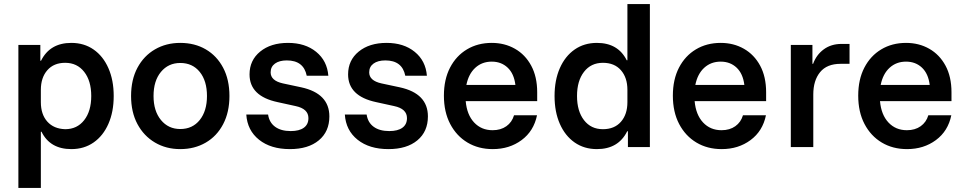

<svg xmlns="http://www.w3.org/2000/svg" viewBox="-20 -720 4721 940"><path d="M70 200V-500H177.5V-422.5H180.8Q224.2 -510 329.2 -510Q391.7 -510 438.3 -477.5Q485 -445 510.8 -386.2Q536.7 -327.5 536.7 -250Q536.7 -172.5 510.8 -113.8Q485 -55 438.3 -22.5Q391.7 10 329.2 10Q225 10 183.3 -75H180V200ZM299.2 -87.5Q357.5 -87.5 392.1 -131.7Q426.7 -175.8 426.7 -250Q426.7 -324.2 392.1 -368.3Q357.5 -412.5 299.2 -412.5Q243.3 -412.5 211.7 -376.2Q180 -340 180 -280V-220Q180 -160 211.7 -124.6Q243.3 -89.2 299.2 -87.5Z M862.5 10Q793.3 10 738.8 -22.1Q684.2 -54.2 652.9 -112.5Q621.7 -170.8 621.7 -250Q621.7 -330 652.9 -388.3Q684.2 -446.7 738.8 -478.3Q793.3 -510 862.5 -510Q933.3 -510 987.5 -478.3Q1041.7 -446.7 1072.5 -388.3Q1103.3 -330 1103.3 -250Q1103.3 -170.8 1072.5 -112.1Q1041.7 -53.3 987.1 -21.7Q932.5 10 862.5 10ZM862.5 -88.3Q922.5 -88.3 957.9 -132.5Q993.3 -176.7 993.3 -250Q993.3 -324.2 957.9 -367.9Q922.5 -411.7 862.5 -411.7Q804.2 -411.7 767.9 -367.9Q731.7 -324.2 731.7 -250Q731.7 -176.7 767.9 -132.5Q804.2 -88.3 862.5 -88.3Z M1399.2 10Q1305.8 10 1248.3 -35.8Q1190.8 -81.7 1185.8 -159.2H1292.5Q1298.3 -120 1327.1 -99.2Q1355.8 -78.3 1403.3 -78.3Q1445 -78.3 1467.5 -94.6Q1490 -110.8 1490 -141.7Q1490 -187.5 1426.7 -200.8L1339.2 -220Q1201.7 -249.2 1201.7 -355.8Q1201.7 -425 1253.8 -467.5Q1305.8 -510 1390 -510Q1474.2 -510 1527.9 -466.2Q1581.7 -422.5 1587.5 -349.2H1481.7Q1466.7 -424.2 1384.2 -424.2Q1347.5 -424.2 1326.3 -408.8Q1305 -393.3 1305 -365.8Q1305 -325 1365 -311.7L1455 -292.5Q1592.5 -262.5 1592.5 -150Q1592.5 -75.8 1540.8 -32.9Q1489.2 10 1399.2 10Z M1881.7 10Q1788.3 10 1730.8 -35.8Q1673.3 -81.7 1668.3 -159.2H1775Q1780.8 -120 1809.6 -99.2Q1838.3 -78.3 1885.8 -78.3Q1927.5 -78.3 1950 -94.6Q1972.5 -110.8 1972.5 -141.7Q1972.5 -187.5 1909.2 -200.8L1821.7 -220Q1684.2 -249.2 1684.2 -355.8Q1684.2 -425 1736.2 -467.5Q1788.3 -510 1872.5 -510Q1956.7 -510 2010.4 -466.2Q2064.2 -422.5 2070 -349.2H1964.2Q1949.2 -424.2 1866.7 -424.2Q1830 -424.2 1808.8 -408.8Q1787.5 -393.3 1787.5 -365.8Q1787.5 -325 1847.5 -311.7L1937.5 -292.5Q2075 -262.5 2075 -150Q2075 -75.8 2023.3 -32.9Q1971.7 10 1881.7 10Z M2392.5 10Q2322.5 10 2268.8 -22.1Q2215 -54.2 2184.2 -112.9Q2153.3 -171.7 2153.3 -251.7Q2153.3 -330.8 2183.3 -388.8Q2213.3 -446.7 2266.2 -478.3Q2319.2 -510 2387.5 -510Q2450.8 -510 2501.2 -481.2Q2551.7 -452.5 2580.8 -398.3Q2610 -344.2 2610 -268.3V-225H2260Q2265.8 -158.3 2301.2 -120.4Q2336.7 -82.5 2391.7 -82.5Q2431.7 -82.5 2459.2 -102.1Q2486.7 -121.7 2496.7 -155.8H2609.2Q2593.3 -78.3 2533.8 -34.2Q2474.2 10 2392.5 10ZM2263.3 -304.2H2503.3Q2496.7 -359.2 2465.4 -388.8Q2434.2 -418.3 2387.5 -418.3Q2340 -418.3 2307.1 -388.3Q2274.2 -358.3 2263.3 -304.2Z M2902.5 10Q2840 10 2793.3 -22.5Q2746.7 -55 2720.8 -113.8Q2695 -172.5 2695 -250Q2695 -327.5 2720.8 -386.2Q2746.7 -445 2793.3 -477.5Q2840 -510 2902.5 -510Q3005.8 -510 3048.3 -425H3051.7V-700H3161.7V0H3054.2V-77.5H3050.8Q3007.5 10 2902.5 10ZM2931.7 -87.5Q2988.3 -87.5 3020 -123.8Q3051.7 -160 3051.7 -220V-280Q3051.7 -340 3020 -376.2Q2988.3 -412.5 2931.7 -412.5Q2873.3 -412.5 2839.2 -368.3Q2805 -324.2 2805 -250Q2805 -175.8 2839.2 -131.7Q2873.3 -87.5 2931.7 -87.5Z M3513.3 10Q3443.3 10 3389.6 -22.1Q3335.8 -54.2 3305 -112.9Q3274.2 -171.7 3274.2 -251.7Q3274.2 -330.8 3304.2 -388.8Q3334.2 -446.7 3387.1 -478.3Q3440 -510 3508.3 -510Q3571.7 -510 3622.1 -481.2Q3672.5 -452.5 3701.7 -398.3Q3730.8 -344.2 3730.8 -268.3V-225H3380.8Q3386.7 -158.3 3422.1 -120.4Q3457.5 -82.5 3512.5 -82.5Q3552.5 -82.5 3580 -102.1Q3607.5 -121.7 3617.5 -155.8H3730Q3714.2 -78.3 3654.6 -34.2Q3595 10 3513.3 10ZM3384.2 -304.2H3624.2Q3617.5 -359.2 3586.3 -388.8Q3555 -418.3 3508.3 -418.3Q3460.8 -418.3 3427.9 -388.3Q3395 -358.3 3384.2 -304.2Z M3851.7 0V-500H3957.5V-407.5H3960.8Q3976.7 -451.7 4012.9 -478.3Q4049.2 -505 4100 -505H4139.2V-407.5H4095Q4028.3 -407.5 3995 -366.7Q3961.7 -325.8 3961.7 -257.5V0Z M4420.8 10Q4350.8 10 4297.1 -22.1Q4243.3 -54.2 4212.5 -112.9Q4181.7 -171.7 4181.7 -251.7Q4181.7 -330.8 4211.7 -388.8Q4241.7 -446.7 4294.6 -478.3Q4347.5 -510 4415.8 -510Q4479.2 -510 4529.6 -481.2Q4580 -452.5 4609.2 -398.3Q4638.3 -344.2 4638.3 -268.3V-225H4288.3Q4294.2 -158.3 4329.6 -120.4Q4365 -82.5 4420 -82.5Q4460 -82.5 4487.5 -102.1Q4515 -121.7 4525 -155.8H4637.5Q4621.7 -78.3 4562.1 -34.2Q4502.5 10 4420.8 10ZM4291.7 -304.2H4531.7Q4525 -359.2 4493.8 -388.8Q4462.5 -418.3 4415.8 -418.3Q4368.3 -418.3 4335.4 -388.3Q4302.5 -358.3 4291.7 -304.2Z"/></svg>

Font: Funnel Sans Medium
Style: Regular
Weight: 500
Version: Version 1.000; Beta; Release 5; Build 24; ttfautohint (v1.8.